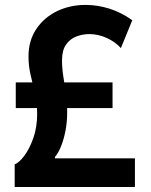

<svg xmlns="http://www.w3.org/2000/svg" viewBox="-20 -746 603 766"><path d="M38.6 0V-90.5Q55.6 -96.2 76.7 -124.1Q97.7 -152 113 -195.4Q128.2 -238.8 128.2 -291.1Q128.2 -334.5 119.6 -372.3Q111 -410.2 102.3 -446.2Q93.7 -482.3 93.7 -520.6Q93.7 -583.7 124.7 -630Q155.6 -676.3 207.4 -701.4Q259.2 -726.4 321.6 -726.4Q369.5 -726.4 417.1 -711.3Q464.7 -696.1 507.7 -665.2L462.3 -554.2Q440.5 -578.6 406.4 -594.3Q372.3 -610 336.4 -610Q310 -610 284.9 -600.5Q259.7 -591.1 243.5 -568.2Q227.4 -545.3 227.4 -504.9Q227.4 -474.1 232.5 -441.9Q237.7 -409.8 242.8 -374.3Q248 -338.9 248 -298Q248 -260 241.4 -225.2Q234.7 -190.3 223.7 -162.8Q212.7 -135.3 199.2 -119.8V-114.3H518.3V0ZM42.9 -314.9V-417.3H429V-314.9Z"/></svg>

Font: Reddit Sans
Style: Regular
Weight: 400
Designer: Stephen Hutchings
Foundry: Reddit
Version: Version 1.014